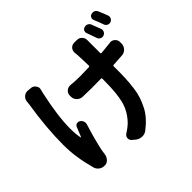

<svg xmlns="http://www.w3.org/2000/svg" viewBox="-198 -1075 1395 1395"><g transform="rotate(-45 500.0 -377.5)"><path d="M871.1 -695.3Q876 -681.6 869.1 -668Q862.3 -654.3 847.7 -649.4Q833 -644.5 819.8 -651.4Q806.6 -658.2 801.8 -672.9Q787.1 -716.8 775.4 -747.1Q769.5 -760.7 775.4 -773.4Q781.2 -786.1 794.9 -790Q809.6 -794.9 823.7 -788.6Q837.9 -782.2 842.8 -768.6Q858.4 -730.5 871.1 -695.3ZM116.2 -703.1Q118.2 -726.6 135.7 -742.2Q151.4 -755.9 170.9 -755.9Q173.8 -755.9 176.8 -755.9L209 -752.9Q230.5 -750 242.2 -731.4Q251 -719.7 251 -706.1Q251 -699.2 249 -692.4Q245.1 -677.7 242.2 -666Q199.2 -470.7 199.2 -342.8Q199.2 -287.1 208 -244.1Q208 -242.2 209.5 -242.2Q210.9 -242.2 211.9 -244.1Q215.8 -253.9 226.1 -278.8Q236.3 -303.7 241.7 -317.4Q247.1 -331.1 260.7 -335Q274.4 -338.9 287.1 -331.1Q300.8 -323.2 306.2 -308.1Q311.5 -293 306.6 -277.3Q271.5 -166 251 -70.3Q248 -53.7 246.1 -36.1Q243.2 -12.7 228.5 4.9Q213.9 22.5 192.4 24.4Q188.5 24.4 184.6 24.4Q164.1 24.4 147.5 13.7Q127 0 120.1 -22.5Q80.1 -167 80.1 -291Q80.1 -470.7 113.3 -675.8Q115.2 -688.5 116.2 -703.1ZM612.3 -707Q612.3 -710.9 612.3 -713.9Q612.3 -732.4 624 -747.1Q638.7 -763.7 660.2 -763.7H689.5Q711.9 -763.7 727.5 -747.1Q742.2 -731.4 742.2 -710Q742.2 -708 742.2 -696.3V-577.1Q742.2 -570.3 749 -570.3Q803.7 -575.2 843.8 -580.1Q847.7 -581.1 851.6 -581.1Q869.1 -581.1 883.8 -568.4Q900.4 -553.7 900.4 -531.2V-516.6Q900.4 -492.2 883.8 -473.6Q867.2 -455.1 842.8 -453.1Q801.8 -450.2 750 -447.3Q743.2 -447.3 743.2 -439.5V-416Q743.2 -356.4 741.2 -314.5Q739.3 -272.5 733.4 -226.1Q727.5 -179.7 715.8 -144.5Q704.1 -109.4 686 -73.7Q668 -38.1 640.1 -6.8Q612.3 24.4 574.2 53.7Q554.7 68.4 531.2 68.4Q529.3 68.4 528.3 68.4Q502 67.4 481.4 51.8L458 32.2Q448.2 24.4 445.3 12.2Q442.4 0 447.3 -11.7Q452.1 -23.4 463.9 -30.3Q505.9 -56.6 529.3 -82Q583 -139.6 602.1 -212.4Q621.1 -285.2 621.1 -417V-434.6Q621.1 -442.4 613.3 -441.4Q552.7 -440.4 519.5 -440.4Q483.4 -440.4 424.8 -442.4Q400.4 -444.3 383.8 -461.9Q367.2 -479.5 367.2 -503.9V-514.6Q367.2 -537.1 383.8 -551.8Q399.4 -565.4 418.9 -565.4Q421.9 -565.4 423.8 -565.4Q470.7 -560.5 517.6 -560.5Q548.8 -560.5 611.3 -562.5Q619.1 -563.5 619.1 -570.3Q617.2 -650.4 614.3 -696.3Q613.3 -701.2 612.3 -707ZM878.9 -779.3Q876 -786.1 876 -792.5Q876 -798.8 878.9 -805.7Q884.8 -818.4 898.4 -822.3Q904.3 -824.2 910.2 -824.2Q918.9 -824.2 926.8 -821.3Q940.4 -814.5 946.3 -800.8Q961.9 -765.6 975.6 -727.5Q977.5 -721.7 977.5 -715.8Q977.5 -708 973.6 -701.2Q966.8 -687.5 953.1 -682.6Q947.3 -680.7 941.4 -680.7Q933.6 -680.7 925.8 -684.6Q912.1 -691.4 907.2 -706.1Q891.6 -750 878.9 -779.3Z"/></g></svg>

Font: Gen Jyuu Gothic Monospace Bold
Style: Bold
Weight: 700
Designer: [Source Han Sans]
Ryoko NISHIZUKA  (kana & ideographs); Paul D. Hunt (Latin, Greek & Cyrillic); Wenlong ZHANG  (bopomofo
Version: Version 1.002.20150607